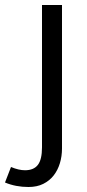

<svg xmlns="http://www.w3.org/2000/svg" viewBox="-88 -560 348 768"><path d="M-44 108Q-13 121 12 121Q47 121 63.5 99.5Q80 78 80 29V-540H160V34Q160 65 151.5 93Q143 121 126.5 142Q110 163 85 175.5Q60 188 26 188Q-25 188 -68 170Z"/></svg>

Font: Carrois Gothic
Style: Regular
Weight: 400
Designer: Ralph du Carrois
Foundry: Ralph du Carrois
Version: Version 1.002